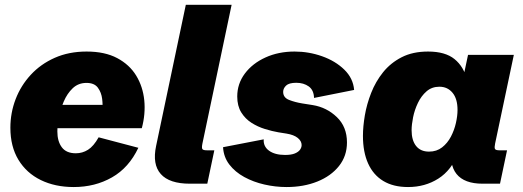

<svg xmlns="http://www.w3.org/2000/svg" viewBox="-20 -752 2142 786"><path d="M281.7 13.7Q205.6 13.7 147 -14.9Q88.4 -43.5 55.4 -97.9Q22.5 -152.3 22.5 -229Q22.5 -290 43.9 -345.9Q65.4 -401.9 106 -445.8Q146.5 -489.7 204.3 -515.4Q262.2 -541 334.5 -541Q409.2 -541 459.7 -514.2Q510.3 -487.3 537.6 -442.4Q564.9 -397.5 570.6 -341.6Q576.2 -285.6 560.5 -227.1H141.6L161.6 -322.8H412.1L398.9 -300.8Q401.4 -320.8 398.2 -347.2Q395 -373.5 380.6 -393.1Q366.2 -412.6 334 -412.6Q300.8 -412.6 277.8 -390.9Q254.9 -369.1 241 -336.4Q227.1 -303.7 220.9 -270.3Q214.8 -236.8 214.8 -213.9Q214.8 -173.3 233.2 -148.9Q251.5 -124.5 290.5 -124.5Q317.4 -124.5 340.3 -138.9Q363.3 -153.3 383.8 -189.9L546.4 -147Q507.8 -65.4 438.5 -25.9Q369.1 13.7 281.7 13.7Z M757.3 0Q673.3 0 638.2 -39.6Q603 -79.1 619.1 -154.8L740.7 -732.4H928.2L808.6 -164.1Q805.2 -147.5 808.3 -142.1Q811.5 -136.7 826.2 -136.7H857.4L828.6 0Z M1153.3 13.7Q1107.4 13.7 1062.5 3.4Q1017.6 -6.8 980 -27.3Q942.4 -47.9 918.9 -78.4Q895.5 -108.9 893.1 -149.4L1059.6 -181.6Q1057.6 -152.3 1081.5 -135Q1105.5 -117.7 1147 -117.7Q1172.4 -117.7 1187 -123.8Q1201.7 -129.9 1208.3 -139.2Q1214.8 -148.4 1214.8 -158.2Q1214.8 -174.3 1199 -187.3Q1183.1 -200.2 1152.8 -205.1L1119.6 -210.4Q1093.8 -214.8 1064.5 -223.9Q1035.2 -232.9 1009.5 -249.3Q983.9 -265.6 967.5 -292Q951.2 -318.4 951.2 -356.9Q951.2 -409.2 982.4 -450.9Q1013.7 -492.7 1066.9 -516.8Q1120.1 -541 1186 -541Q1244.1 -541 1298.6 -521.7Q1353 -502.4 1389.4 -467Q1425.8 -431.6 1429.7 -383.8L1265.6 -351.1Q1264.6 -383.3 1243.9 -398.2Q1223.1 -413.1 1192.9 -413.1Q1163.1 -413.1 1151.1 -401.6Q1139.2 -390.1 1139.2 -376Q1139.2 -352.5 1163.3 -343Q1187.5 -333.5 1217.3 -328.6L1260.3 -321.8Q1317.4 -312.5 1358.9 -272.7Q1400.4 -232.9 1400.4 -168.9Q1400.4 -113.3 1367.7 -72.3Q1335 -31.2 1279.1 -8.8Q1223.1 13.7 1153.3 13.7Z M1650.4 13.7Q1590.3 13.7 1549.3 -11Q1508.3 -35.6 1487.1 -82.5Q1465.8 -129.4 1465.8 -195.8Q1465.8 -233.9 1473.6 -279.8Q1481.4 -325.7 1499.5 -371.8Q1517.6 -418 1548.3 -456.3Q1579.1 -494.6 1624.5 -517.8Q1669.9 -541 1732.4 -541Q1802.7 -541 1840.8 -510Q1878.9 -479 1892.1 -424.3L1874.5 -425.8L1896 -527.3H2083.5L2006.8 -164.1Q2003.4 -147.9 2006.3 -142.3Q2009.3 -136.7 2023.9 -136.7H2055.7L2026.9 0H1955.6Q1880.9 0 1848.9 -39.8Q1816.9 -79.6 1832 -154.3L1835 -168.9L1855.5 -125.5Q1828.6 -55.2 1774.4 -20.8Q1720.2 13.7 1650.4 13.7ZM1736.3 -131.3Q1767.6 -131.3 1789.8 -148.7Q1812 -166 1825.9 -192.6Q1839.8 -219.2 1846.4 -248.5Q1853 -277.8 1853 -301.8Q1853 -347.7 1832.5 -372.3Q1812 -397 1778.8 -397Q1748 -397 1726.3 -378.2Q1704.6 -359.4 1690.9 -330.8Q1677.2 -302.2 1671.1 -272Q1665 -241.7 1665 -218.8Q1665 -177.7 1683.3 -154.5Q1701.7 -131.3 1736.3 -131.3Z"/></svg>

Font: Schibsted Grotesk Black
Style: Italic
Weight: 900
Italic angle: -12°
Designer: Bakken & Baeck AS, Henrik Kongsvoll
Foundry: Schibsted ASA
Version: Version 1.100;gftools[0.9.25]